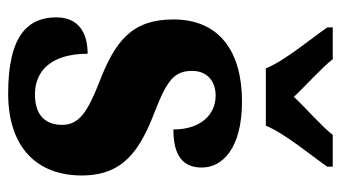

<svg xmlns="http://www.w3.org/2000/svg" viewBox="-198 -608 816 459"><g transform="rotate(90 209.5 -378.0)"><path d="M143 -606H280C298 -651 352 -715 378 -753V-766H302C284 -742 236 -700 211 -673C186 -700 139 -742 121 -766H45V-753C71 -715 125 -651 143 -606ZM203 10C333 10 399 -60 399 -166C399 -266 338 -305 248 -340C170 -370 149 -388 149 -430C149 -466 174 -486 208 -486C253 -486 289 -451 289 -385C352 -385 380 -408 380 -453C380 -501 336 -549 222 -549C104 -549 26 -496 26 -385C26 -287 76 -246 178 -207C246 -180 278 -160 278 -119C278 -83 259 -54 205 -54C149 -54 108 -93 108 -180C60 -180 21 -160 21 -105C21 -39 62 10 203 10Z"/></g></svg>

Font: Noto Serif Ethiopic ExtraCondensed Black
Style: Regular
Weight: 900
Width: 2
Designer: Monotype Design Team
Foundry: Monotype Imaging Inc.
Version: Version 2.102